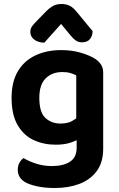

<svg xmlns="http://www.w3.org/2000/svg" viewBox="-20 -743 597 962"><path d="M259 -18Q199 -18 149 -41Q99 -64 68.5 -116Q38 -168 38 -253Q38 -332 69 -385Q100 -438 156.5 -465Q213 -492 287 -492Q341 -492 386 -478.5Q431 -465 457 -448Q475 -436 486 -419.5Q497 -403 497 -379V-66H362V-365Q350 -372 333 -377Q316 -382 292 -382Q241 -382 209 -350.5Q177 -319 177 -253Q177 -180 207.5 -152Q238 -124 283 -124Q318 -124 340 -136Q362 -148 378 -163L383 -51Q363 -38 332.5 -28Q302 -18 259 -18ZM364 -2V-97H497V2Q497 71 464.5 114.5Q432 158 377.5 178.5Q323 199 255 199Q203 199 163.5 190Q124 181 103 168Q69 146 69 108Q69 88 77.5 72.5Q86 57 98 49Q124 65 161 77Q198 89 240 89Q298 89 331 67Q364 45 364 -2ZM334 -565 286 -623Q261 -595 242.5 -574.5Q224 -554 202 -529Q170 -530 151 -545Q132 -560 132 -583Q132 -600 141.5 -612.5Q151 -625 168 -642L212 -687Q229 -704 246.5 -713.5Q264 -723 288 -723Q310 -723 328.5 -714.5Q347 -706 369 -678L444 -587Q444 -564 431 -547.5Q418 -531 390 -531Q373 -531 360 -540Q347 -549 334 -565Z"/></svg>

Font: BalooTamma2Bold
Style: Bold
Weight: 700
Designer: Divya Kowshik, Shuchita Grover and Ek Type
Foundry: Ek Type
Version: Version 1.700